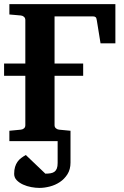

<svg xmlns="http://www.w3.org/2000/svg" viewBox="-20 -691 607 940"><path d="M325.2 105Q325.2 138.2 310.3 161.9Q295.4 185.5 272.9 200.4Q250.5 215.3 223.6 222.2Q196.8 229 173.3 229Q154.8 229 133.3 225.1Q111.8 221.2 93 212.6Q74.2 204.1 61.8 191.2Q49.3 178.2 49.3 160.2Q49.3 140.6 53.7 126.2Q58.1 111.8 65.7 101.1Q73.2 90.3 83.7 82.5Q94.2 74.7 106.4 67.9L202.1 159.2Q216.8 159.2 228 157.2Q239.3 155.3 246.8 149.7Q254.4 144 258.3 133.8Q262.2 123.5 262.2 106.9V0H25.9V-50.8L82 -56.2Q91.3 -57.1 97.7 -62.7Q104 -68.4 104 -78.1V-319.8H0V-379.9H104V-592.8Q104 -602.5 97.7 -608.4Q91.3 -614.3 82 -615.2L25.9 -620.1V-670.9H544.9V-479H472.2L454.1 -590.8Q452.6 -603 448.2 -606.9Q443.8 -610.8 435.1 -610.8H247.1V-379.9H387.2V-319.8H247.1V-78.1Q247.1 -68.4 253.9 -62.7Q260.7 -57.1 269 -56.2L325.2 -50.8Z"/></svg>

Font: Charis SIL CyrE
Style: Bold
Weight: 700
Foundry: SIL International
Version: Version 5.000